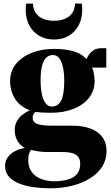

<svg xmlns="http://www.w3.org/2000/svg" viewBox="-20 -798 613 1064"><path d="M259 245.5Q214.5 245.5 170 239.8Q125.5 234 88.8 220Q52 206 30 181.8Q8 157.5 8 121Q8 95.5 21.8 75.2Q35.5 55 60.2 41.2Q85 27.5 117 22Q88 4 74.8 -20.8Q61.5 -45.5 61.5 -77.5Q61.5 -102.5 71.5 -122.5Q81.5 -142.5 100.2 -158.8Q119 -175 146 -186.5Q89 -208.5 62.5 -251.8Q36 -295 36 -349Q36 -404.5 68.8 -444.2Q101.5 -484 156.8 -505.5Q212 -527 279 -527Q340.5 -527 385.2 -514.5Q430 -502 459.5 -471Q470.5 -496.5 490.2 -513.8Q510 -531 542.5 -531H569V-423.5H489Q494 -418 497.2 -404.5Q500.5 -391 502.5 -376Q504.5 -361 504.5 -351Q504.5 -295.5 472.8 -255.5Q441 -215.5 386.2 -194.2Q331.5 -173 262 -173Q241 -173 216.8 -174.2Q192.5 -175.5 176.5 -178Q168 -170.5 164.5 -163Q161 -155.5 161 -145Q161 -121.5 185.2 -111.5Q209.5 -101.5 273.5 -101.5H379.5Q440.5 -101.5 483.2 -85Q526 -68.5 548.2 -37Q570.5 -5.5 570.5 39Q570.5 87.5 546 125.8Q521.5 164 478.2 190.8Q435 217.5 378.5 231.5Q322 245.5 259 245.5ZM277 206.5Q322 206.5 355.2 197.2Q388.5 188 406.5 166.5Q424.5 145 424.5 109Q424.5 87 414.2 72.5Q404 58 382.5 51.2Q361 44.5 327.5 44.5H242.5Q216 44.5 192.5 40.8Q169 37 151.5 33Q146 41 141.2 54Q136.5 67 136.5 89.5Q136.5 130 156.5 156Q176.5 182 208.8 194Q241 206 277 206.5ZM268 -207.5Q302 -207.5 319 -241Q336 -274.5 336 -350Q336 -390.5 329.5 -422.8Q323 -455 309.2 -474Q295.5 -493 273.5 -493Q251.5 -493 236.2 -478.5Q221 -464 213 -433.2Q205 -402.5 205 -354Q205 -312 211.5 -278.8Q218 -245.5 232 -226.5Q246 -207.5 268 -207.5ZM279.5 -579Q232 -579 196.8 -600Q161.5 -621 142 -658Q122.5 -695 122.5 -742.5Q122.5 -754 123 -762.2Q123.5 -770.5 124.5 -778H163Q163 -773 163.5 -767Q164 -761 165.5 -754.5Q171.5 -731.5 186.8 -715.5Q202 -699.5 225.5 -691.2Q249 -683 279.5 -683Q309.5 -683 333 -691.2Q356.5 -699.5 372 -715.5Q387.5 -731.5 392.5 -754.5Q394.5 -761 395 -767Q395.5 -773 395.5 -778H433.5Q434.5 -770.5 435 -762.2Q435.5 -754 435.5 -743Q435.5 -695 416 -658Q396.5 -621 361.5 -600Q326.5 -579 279.5 -579Z"/></svg>

Font: Merriweather 120pt Black
Style: Regular
Weight: 900
Designer: Eben Sorkin
Foundry: Eben Sorkin
Version: Version 2.100